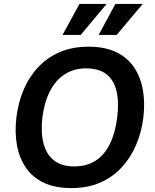

<svg xmlns="http://www.w3.org/2000/svg" viewBox="-20 -952 793 983"><path d="M345 11Q261 11 203 -17Q145 -45 111.5 -95Q78 -145 66.5 -210.5Q55 -276 64 -351Q73 -426 100.5 -491.5Q128 -557 174.5 -607Q221 -657 285.5 -685Q350 -713 434 -713Q517 -713 575 -685Q633 -657 666.5 -607Q700 -557 711.5 -491.5Q723 -426 714 -351Q705 -276 677 -210.5Q649 -145 603 -95Q557 -45 492.5 -17Q428 11 345 11ZM359 -100Q425 -100 470.5 -130Q516 -160 543.5 -217Q571 -274 580 -351Q590 -429 576.5 -485.5Q563 -542 525 -572Q487 -602 420 -602Q359 -602 312 -572Q265 -542 236 -485.5Q207 -429 197 -351Q188 -274 203 -217Q218 -160 257.5 -130Q297 -100 359 -100ZM393 -773H300L387 -932H526ZM577 -773H485L571 -932H711Z"/></svg>

Font: Inclusive Sans SemiBold
Style: Italic
Weight: 600
Italic angle: -7°
Designer: Olivia King
Foundry: Olivia King
Version: Version 2.004